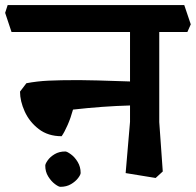

<svg xmlns="http://www.w3.org/2000/svg" viewBox="-45 -661 765 750"><path d="M577.1 -184.1 590.8 8.8 563 34.2 445.8 15.1 462.9 -185.1V-249Q356.9 -246.1 240.2 -232.9Q231.4 -200.7 219.2 -172.9Q207 -145 195.8 -128.9Q142.6 -128.9 106.2 -157Q69.8 -185.1 51.5 -225.6Q33.2 -266.1 33.2 -303.2L58.1 -335.9Q100.1 -343.8 144 -345.9Q188 -348.1 263.2 -348.1Q310.1 -348.1 462.9 -342.8V-536.1H0L-24.9 -610.8L-15.1 -641.1H674.8L700.2 -565.9L687 -536.1H577.1ZM270 14.6Q270 21.5 260 34.7Q250 47.9 232.4 58.3Q214.8 68.8 190.9 68.8Q184.1 68.8 169.4 57.9Q154.8 46.9 143.3 28.3Q131.8 9.8 131.8 -14.2Q131.8 -21 141.4 -34.7Q150.9 -48.3 168.5 -58.8Q186 -69.3 210 -69.3Q216.8 -69.3 231.9 -58.3Q247.1 -47.4 258.5 -28.3Q270 -9.3 270 14.6Z"/></svg>

Font: Sura
Style: Bold
Weight: 700
Designer: Carolina Giovagnoli
Foundry: Huerta Tipografica
Version: Version 1.002;PS 001.002;hotconv 1.0.70;makeotf.lib2.5.58329